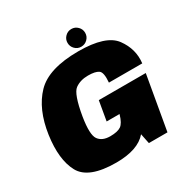

<svg xmlns="http://www.w3.org/2000/svg" viewBox="-182 -976 1113 1140"><g transform="rotate(-30 374.0 -406.5)"><path d="M293.5 4Q442.5 4 504 -68.5L518 0H645.5L710 -369.5H388L365 -236.5H453.5L452.5 -233.5Q437.5 -181.5 414 -165.5Q390.5 -149.5 340 -149.5Q285.5 -149.5 261.2 -183.5Q237 -217.5 255.5 -332.5Q279.5 -475.5 315.8 -501.8Q352 -528 405 -528Q455 -528 476.5 -512.8Q498 -497.5 492 -429.5H720.5Q732 -522.5 673.8 -602Q615.5 -681.5 427 -681.5Q223 -681.5 136.8 -592Q50.5 -502.5 27 -340Q4.5 -181 54.5 -88.5Q104.5 4 293.5 4ZM457 -696Q482.5 -696 500.2 -713.8Q518 -731.5 518 -756.5Q518 -781.5 500.2 -799.2Q482.5 -817 457.5 -817Q432.5 -817 414.8 -799.2Q397 -781.5 397 -756.5Q397 -731.5 414.5 -713.8Q432 -696 457 -696Z"/></g></svg>

Font: Anybody Thin Black
Style: Italic
Weight: 900
Italic angle: -10°
Version: Version 1.113;gftools[0.9.25]